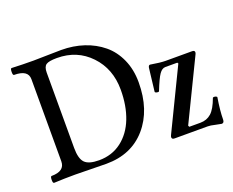

<svg xmlns="http://www.w3.org/2000/svg" viewBox="-110 -851 1272 1049"><g transform="rotate(-20 526.0 -326.5)"><path d="M43.9 2.9Q36.6 2.9 36.9 -17.1Q37.1 -37.1 43.9 -37.1Q121.1 -37.1 121.1 -94.2V-571.8Q121.1 -626 40 -626Q32.7 -626 33 -646Q33.2 -666 40 -666Q103 -663.1 167 -663.1Q194.3 -663.1 247.6 -664.6Q300.8 -666 328.1 -666Q397.9 -666 459 -645.8Q520 -625.5 566.4 -587.2Q612.8 -548.8 639.4 -489.3Q666 -429.7 666 -356Q666 -194.8 580.1 -95.9Q494.1 2.9 348.1 2.9Q318.4 2.9 258.1 1.5Q197.8 0 167 0Q105.5 0 43.9 2.9ZM317.9 -28.8Q393.1 -28.8 448.5 -71Q503.9 -113.3 532 -185.5Q560.1 -257.8 560.1 -351.1Q560.1 -472.7 483.9 -552.7Q407.7 -632.8 291 -632.8Q244.1 -632.8 228 -621.6Q211.9 -610.4 211.9 -577.1V-138.2Q211.9 -76.7 234.9 -52.7Q257.8 -28.8 317.9 -28.8ZM1015.1 13.2Q1013.7 13.2 978 5.9Q955.1 0 937 0H745.1Q730 0 730 -12.2Q730 -17.1 733.9 -24.9L904.8 -377.9L900.9 -383.8H831.1Q812 -383.8 795.9 -360.8Q779.8 -337.9 753.9 -272Q752.4 -267.1 741.2 -269.3Q730 -271.5 730 -276.9L745.1 -404.8Q746.6 -424.8 756.8 -424.8Q814 -415 845.2 -415H998Q1013.2 -415 1013.2 -403.8Q1013.2 -398.9 1009.8 -392.1L838.9 -40L842.8 -32.2H907.2Q944.8 -32.2 970.7 -55.2Q996.6 -78.1 1018.1 -137.2Q1020 -139.6 1025.6 -139.6Q1031.2 -139.6 1037.1 -137Q1043 -134.3 1042 -130.9Q1029.8 -55.2 1029.8 -6.8Q1029.8 13.2 1015.1 13.2Z"/></g></svg>

Font: Junicode SmCond Medium
Style: Regular
Weight: 500
Width: 4
Designer: Peter S. Baker
Version: Version 2.206